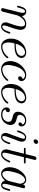

<svg xmlns="http://www.w3.org/2000/svg" viewBox="1357 -2053 707 3461"><g transform="rotate(90 1710.5 -322.5)"><path d="M83 -288C83 -278 93 -278 98 -278C111 -278 112 -279 117 -301C135 -371 154 -420 185 -420C211 -420 211 -391 211 -380C211 -364 208 -345 204 -329L129 -29C127 -23 126 -18 126 -15C126 -4 134 11 154 11C166 11 183 4 190 -15L230 -175C235 -197 241 -218 246 -240C259 -291 259 -292 276 -321C290 -345 335 -420 411 -420C455 -420 457 -375 457 -354C457 -292 413 -173 399 -133C386 -99 383 -90 383 -69C383 -25 411 11 459 11C552 11 586 -138 586 -143C586 -153 578 -153 571 -153C558 -153 558 -151 554 -136C546 -109 519 -11 461 -11C440 -11 439 -26 439 -40C439 -65 449 -91 457 -115C477 -168 518 -280 518 -338C518 -420 463 -442 414 -442C332 -442 284 -382 271 -363C264 -412 230 -442 187 -442C151 -442 131 -419 115 -389C96 -349 83 -290 83 -288Z M676 -164C676 -74 724 11 819 11C947 11 1030 -89 1030 -104C1030 -109 1022 -120 1014 -120C1010 -120 1009 -119 1001 -109C927 -15 838 -11 821 -11C756 -11 745 -82 745 -121C745 -159 755 -204 762 -231H801C831 -231 898 -234 946 -253C1025 -285 1025 -350 1025 -357C1025 -403 988 -442 924 -442C819 -442 676 -341 676 -164ZM768 -253C811 -417 914 -420 924 -420C964 -420 987 -393 987 -359C987 -253 822 -253 789 -253Z M1081 -154C1081 -55 1140 11 1228 11C1356 11 1439 -89 1439 -104C1439 -109 1431 -120 1423 -120C1419 -120 1418 -119 1410 -109C1336 -15 1247 -11 1230 -11C1176 -11 1151 -56 1151 -114C1151 -167 1178 -272 1204 -320C1240 -385 1290 -420 1335 -420C1346 -420 1391 -418 1406 -377C1356 -371 1356 -330 1356 -328C1356 -312 1367 -296 1390 -296C1417 -296 1441 -318 1441 -356C1441 -405 1398 -442 1334 -442C1210 -442 1081 -300 1081 -154Z M1494 -164C1494 -74 1542 11 1637 11C1765 11 1848 -89 1848 -104C1848 -109 1840 -120 1832 -120C1828 -120 1827 -119 1819 -109C1745 -15 1656 -11 1639 -11C1574 -11 1563 -82 1563 -121C1563 -159 1573 -204 1580 -231H1619C1649 -231 1716 -234 1764 -253C1843 -285 1843 -350 1843 -357C1843 -403 1806 -442 1742 -442C1637 -442 1494 -341 1494 -164ZM1586 -253C1629 -417 1732 -420 1742 -420C1782 -420 1805 -393 1805 -359C1805 -253 1640 -253 1607 -253Z M1916 -86C1916 -25 1974 11 2045 11C2195 11 2233 -111 2233 -157C2233 -244 2155 -262 2114 -271C2086 -277 2050 -285 2050 -328C2050 -352 2071 -420 2151 -420C2178 -420 2215 -410 2226 -371C2194 -367 2186 -340 2186 -330C2186 -319 2192 -302 2216 -302C2233 -302 2259 -314 2259 -357C2259 -403 2218 -442 2152 -442C2035 -442 1994 -346 1994 -294C1994 -217 2059 -203 2087 -197C2131 -187 2176 -177 2176 -123C2176 -91 2149 -11 2046 -11C2024 -11 1966 -16 1950 -67C2001 -72 2001 -114 2001 -116C2001 -135 1988 -148 1967 -148C1944 -148 1916 -131 1916 -86Z M2492 -608C2492 -583 2512 -575 2526 -575C2546 -575 2574 -594 2574 -623C2574 -648 2554 -656 2540 -656C2519 -656 2492 -636 2492 -608ZM2331 -288C2331 -278 2341 -278 2346 -278C2359 -278 2360 -280 2364 -294C2373 -327 2399 -420 2457 -420C2468 -420 2479 -415 2479 -392C2479 -368 2468 -339 2461 -320L2431 -237C2418 -204 2406 -171 2394 -138C2380 -100 2376 -89 2376 -69C2376 -30 2400 11 2452 11C2546 11 2579 -139 2579 -143C2579 -153 2571 -153 2564 -153C2551 -153 2551 -151 2547 -136C2539 -107 2512 -11 2454 -11C2446 -11 2432 -12 2432 -39C2432 -65 2445 -98 2458 -135L2522 -306C2532 -335 2534 -343 2534 -362C2534 -417 2496 -442 2459 -442C2365 -442 2331 -293 2331 -288Z M2645 -412C2645 -400 2654 -400 2670 -400H2750L2678 -113C2677 -109 2673 -93 2673 -79C2673 -29 2706 11 2758 11C2859 11 2910 -138 2910 -143C2910 -153 2902 -153 2895 -153C2883 -153 2883 -152 2875 -134C2857 -86 2817 -11 2760 -11C2733 -11 2733 -36 2733 -52C2733 -59 2733 -75 2740 -103L2814 -400H2899C2916 -400 2927 -400 2927 -419C2927 -431 2918 -431 2902 -431H2822L2859 -579C2863 -593 2863 -595 2863 -600C2863 -621 2846 -626 2836 -626C2811 -626 2801 -605 2797 -590L2758 -431H2673C2656 -431 2645 -431 2645 -412Z M2994 -144C2994 -59 3040 11 3115 11C3151 11 3195 -10 3235 -59C3246 -10 3283 11 3318 11C3355 11 3376 -14 3391 -45C3409 -83 3421 -141 3421 -143C3421 -153 3413 -153 3406 -153C3394 -153 3393 -152 3387 -130C3373 -74 3354 -11 3320 -11C3294 -11 3294 -38 3294 -52C3294 -59 3294 -75 3301 -103L3369 -375C3373 -389 3373 -391 3373 -396C3373 -417 3356 -422 3346 -422C3314 -422 3307 -388 3306 -383C3287 -426 3255 -442 3223 -442C3112 -442 2994 -290 2994 -144ZM3062 -100C3062 -150 3093 -267 3111 -309C3136 -370 3182 -420 3223 -420C3267 -420 3292 -368 3292 -326C3292 -324 3291 -319 3289 -313L3242 -124C3234 -92 3172 -11 3117 -11C3070 -11 3062 -70 3062 -100Z"/></g></svg>

Font: CMU Serif
Style: Italic
Weight: 500
Italic angle: -14.04°
Version: Version 0.7.0